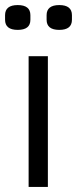

<svg xmlns="http://www.w3.org/2000/svg" viewBox="-37 -738 304 758"><path d="M76 0V-516H152V0ZM33 -620Q-17 -620 -17 -660V-678Q-17 -718 33 -718Q83 -718 83 -678V-660Q83 -620 33 -620ZM197 -620Q147 -620 147 -660V-678Q147 -718 197 -718Q247 -718 247 -678V-660Q247 -620 197 -620Z"/></svg>

Font: IBM Plex Sans Cond
Style: Regular
Weight: 400
Width: 3
Designer: Mike Abbink, Paul van der Laan, Pieter van Rosmalen
Foundry: Bold Monday
Version: Version 1.3